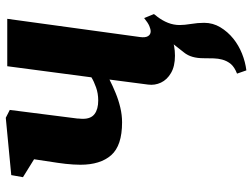

<svg xmlns="http://www.w3.org/2000/svg" viewBox="-122 -478 852 648"><g transform="rotate(-90 304.0 -154.0)"><path d="M390.5 251.5 379.5 220Q401.5 211.5 412 199Q422.5 186.5 427 169.5Q430.5 156.5 431 140.8Q431.5 125 431.5 106.5Q431.5 65 450.5 41.5Q469.5 18 485.5 -3L572 -49.5Q558.5 -32 551 -13Q543.5 6 543.5 26.5Q543.5 42 547.2 64.8Q551 87.5 551 109Q551 138.5 536 163.5Q521 188.5 497.5 207.5Q475 225.5 447 236.8Q419 248 390.5 251.5ZM257 -547 228 -319Q228 -316.5 227.8 -313.2Q227.5 -310 227.2 -306.8Q227 -303.5 227 -300Q227 -273 243.2 -260.8Q259.5 -248.5 289 -248.5Q312.5 -248.5 333 -255.8Q353.5 -263 367 -271.5L404.5 -555.5H564.5L503 -107.5Q500.5 -89.5 506 -80.5Q511.5 -71.5 522 -71.5Q529.5 -71.5 540.2 -76Q551 -80.5 567 -93.5L580.5 -60.5Q571 -46 550.8 -29.5Q530.5 -13 502.2 -1.2Q474 10.5 440 10.5Q404.5 10.5 381.8 -2.8Q359 -16 349.2 -36.8Q339.5 -57.5 342.5 -80L359.5 -210.5Q338 -199.5 314.2 -189.8Q290.5 -180 265.2 -174Q240 -168 215 -168Q136.5 -168 104.2 -204.8Q72 -241.5 72 -308.5Q72 -320 72.8 -332.5Q73.5 -345 75 -358.5Q76.5 -372 78.5 -385.5L90.5 -465L30 -502.5L37 -542L230.5 -560.5Z"/></g></svg>

Font: Merriweather 36pt Black
Style: Italic
Weight: 900
Italic angle: -7.8°
Version: Version 2.101